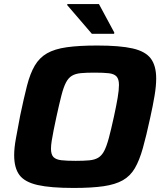

<svg xmlns="http://www.w3.org/2000/svg" viewBox="-20 -921 811 949"><path d="M344 8Q230 8 166 -6.5Q102 -21 76 -56Q50 -91 50 -154Q50 -190 59 -238.5Q68 -287 80 -351Q98 -437 113.5 -497.5Q129 -558 152 -597Q175 -636 212.5 -657.5Q250 -679 310 -687.5Q370 -696 460 -696Q573 -696 636 -681.5Q699 -667 725.5 -631.5Q752 -596 752 -533Q752 -496 744 -448Q736 -400 722 -337Q703 -249 686 -188.5Q669 -128 646.5 -89.5Q624 -51 587 -30Q550 -9 491.5 -0.5Q433 8 344 8ZM354 -126Q394 -126 421 -128.5Q448 -131 465.5 -141.5Q483 -152 495 -175Q507 -198 518 -239Q529 -280 543 -344Q555 -399 561.5 -437.5Q568 -476 568 -501Q568 -530 556 -543Q544 -556 518 -559Q492 -562 447 -562Q407 -562 380 -559.5Q353 -557 335.5 -546.5Q318 -536 306 -513Q294 -490 283.5 -449Q273 -408 259 -344Q251 -307 245 -277Q239 -247 235.5 -224.5Q232 -202 232 -186Q232 -157 244.5 -144.5Q257 -132 283.5 -129Q310 -126 354 -126ZM434 -754 312 -896 313 -901H469L545 -760L544 -754Z"/></svg>

Font: Saira SemiExpanded
Style: Bold Italic
Weight: 700
Width: 6
Italic angle: -12°
Designer: Hector Gatti with collaboration of the Omnibus-Type team
Foundry: Omnibus-Type
Version: Version 1.101